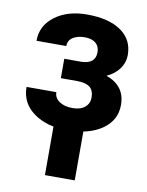

<svg xmlns="http://www.w3.org/2000/svg" viewBox="-86 -600 686 895"><g transform="rotate(10 257.0 -152.5)"><path d="M331.5 -372.6Q331.5 -400.4 313.2 -415.8Q294.9 -431.2 261.2 -431.2Q226.6 -431.2 204.8 -416.7Q183.1 -402.3 183.1 -376H42Q42 -447.8 101.6 -492.7Q161.1 -537.6 253.9 -537.6Q356 -537.6 414.3 -497.6Q472.7 -457.5 472.7 -383.8Q472.7 -348.6 451.4 -319.1Q430.2 -289.6 391.6 -272Q481.9 -240.2 481.9 -149.4Q481.9 -76.7 419.7 -33.4Q357.4 9.8 253.9 9.8Q157.7 9.8 95.7 -35.2Q33.7 -80.1 33.7 -156.2H174.8Q174.8 -129.4 198.7 -112.8Q222.7 -96.2 261.2 -96.2Q298.8 -96.2 319.8 -113.8Q340.8 -131.3 340.8 -159.7Q340.8 -194.3 320.8 -209.2Q300.8 -224.1 260.7 -224.1H184.1V-315.9H265.6Q331.5 -317.9 331.5 -372.6ZM330.6 233.9H189.5V-40.5H330.6Z"/></g></svg>

Font: MAUL Bold
Style: Bold
Weight: 700
Designer: MAUL
Version: Version 1.0; 2020; ttfautohint (v1.8.3)